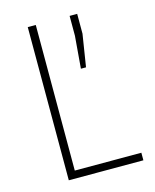

<svg xmlns="http://www.w3.org/2000/svg" viewBox="-106 -760 671 833"><g transform="rotate(-15 230.0 -344.0)"><path d="M99 0V-688H135V-34H434V0ZM275 -454 287 -599V-688H321V-599L298 -454Z"/></g></svg>

Font: Saira Semi Condensed Thin
Style: Regular
Weight: 100
Width: 4
Designer: Hector Gatti with collaboration of the Omnibus-Type team
Foundry: Omnibus-Type
Version: Version 1.001; ttfautohint (v1.8)